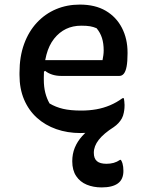

<svg xmlns="http://www.w3.org/2000/svg" viewBox="-20 -567 640 837"><path d="M295 136Q295 104 306 77Q317 50 338 26.5Q359 3 389 -16.5Q419 -36 456 -54Q472 -61 483.5 -69.5Q495 -78 505 -89Q515 -100 523 -113Q523 -72 511 -50.5Q499 -29 476 -13Q432 15 410.5 42.5Q389 70 389 99Q389 124 402.5 135.5Q416 147 444 147Q461 147 475.5 143Q490 139 503 130H507Q512 138 514 145.5Q516 153 517 160.5Q518 168 518 178Q518 215 494 232.5Q470 250 423 250Q387 250 358 238Q329 226 312 200.5Q295 175 295 136ZM328 -547Q395 -547 441 -520Q487 -493 511.5 -445.5Q536 -398 536 -338V-333Q536 -299 532 -277.5Q528 -256 520 -246Q512 -236 500 -236H248Q225 -236 207 -242Q189 -248 177 -258L159 -248L160 -305H427Q429 -315 430.5 -326Q432 -337 432 -347Q432 -378 424.5 -401.5Q417 -425 401 -444Q387 -450 372.5 -452.5Q358 -455 334 -455Q261 -455 216 -398.5Q171 -342 171 -229V-220Q171 -188 177.5 -162.5Q184 -137 196 -116Q223 -100 255 -92.5Q287 -85 334 -85Q369 -85 400 -90.5Q431 -96 459.5 -108Q488 -120 514 -139H520Q521 -132 522 -124.5Q523 -117 523 -108Q523 -82 516 -64.5Q509 -47 496 -34Q480 -18 454.5 -7.5Q429 3 398 8Q367 13 331 13Q274 13 225.5 -4Q177 -21 141 -53.5Q105 -86 85 -133Q65 -180 65 -240V-250Q65 -320 85 -375Q105 -430 141 -468.5Q177 -507 224.5 -527Q272 -547 328 -547Z"/></svg>

Font: Recursive Monospace Casual Medium
Style: Regular
Weight: 500
Version: Version 1.047